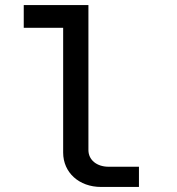

<svg xmlns="http://www.w3.org/2000/svg" viewBox="-20 -740 700 760"><path d="M74 -720V-630H230V-136C230 -57 293 0 380 0H530V-80H410C363 -80 330 -107 330 -146V-720Z"/></svg>

Font: Uncut Plan8
Style: Regular
Weight: 400
Designer: Kasper Nordkvist
Foundry: UNCUT.wtf
Version: Version 1.002;Glyphs 3.1.2 (3151)